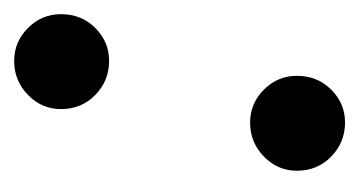

<svg xmlns="http://www.w3.org/2000/svg" viewBox="-138 -362 507 271"><g transform="rotate(-90 115.5 -226.5)"><path d="M10 -61Q10 -88 30 -107.5Q50 -127 78 -127Q105 -127 124.5 -107.5Q144 -88 144 -61Q144 -32 124.5 -12.5Q105 7 78 7Q50 7 30 -12.5Q10 -32 10 -61ZM97 -394Q97 -421 117 -440.5Q137 -460 165 -460Q192 -460 211.5 -440.5Q231 -421 231 -394Q231 -365 211.5 -345.5Q192 -326 165 -326Q137 -326 117 -345.5Q97 -365 97 -394Z"/></g></svg>

Font: Volkhov
Style: Italic
Weight: 400
Italic angle: -12°
Designer: Cyreal (www.cyreal.org)
Foundry: Cyreal (www.cyreal.org)
Version: Version 1.010